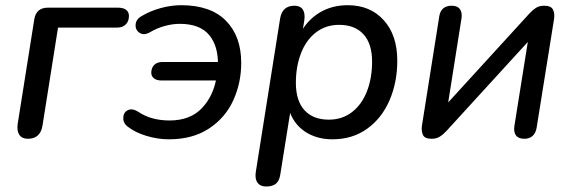

<svg xmlns="http://www.w3.org/2000/svg" viewBox="-20 -516 2155 724"><path d="M46.7 -48.6 109.2 -442.8Q116.3 -487.1 160.7 -487.1H425.1Q444.7 -487.1 455.4 -478.9Q466.2 -470.7 466.2 -456.3Q466.2 -435.8 454.3 -423.9Q442.4 -411.9 420.6 -411.9H198.8L140.1 -41.4Q131.7 7.3 85.1 7.3Q62.9 7.3 52.9 -7.6Q42.9 -22.4 46.7 -48.6Z M461.8 -38.2Q444.2 -51.4 444.8 -71.6Q445.4 -91.9 461.6 -100.4Q477.9 -108.8 500.5 -95Q548.9 -61.7 619.6 -61.7Q697.6 -61.7 741.8 -108.7Q786 -155.6 797.2 -228.3L804.8 -212.5H589Q569.7 -212.5 559.5 -221.5Q549.3 -230.5 550.5 -245Q551.8 -262.5 562.8 -272.4Q573.8 -282.3 592.9 -282.3H812.3L801.7 -267.9Q804 -341.7 768.8 -383.9Q733.7 -426.1 657.7 -426.1Q630.8 -426.1 601.5 -418.1Q572.1 -410.1 546.9 -395.1Q523.5 -381.3 506.9 -391.8Q490.3 -402.2 491.4 -422.7Q492.5 -443.1 513.8 -455.2Q546.4 -474.8 586.1 -485.6Q625.8 -496.4 663.4 -496.4Q774 -496.4 831.8 -438Q889.6 -379.6 889.6 -278.9Q889.6 -203.2 859.6 -137.6Q829.7 -71.9 768.1 -31.3Q706.5 9.3 617 9.3Q575.1 9.3 532.9 -3.4Q490.6 -16 461.8 -38.2Z M944.5 132.8 1036.3 -446.4Q1044.4 -494.4 1090.4 -494.4Q1112.3 -494.4 1121.8 -480.1Q1131.3 -465.7 1127.5 -439.3L1116.2 -369.1L1110.9 -387.9Q1138.1 -439.9 1184.5 -468.1Q1230.9 -496.4 1291.2 -496.4Q1376 -496.4 1427 -439.9Q1478.1 -383.5 1478.1 -287.3Q1478.1 -205.4 1448.8 -137.7Q1419.6 -70.1 1364.3 -30.4Q1309 9.3 1233.6 9.3Q1173.3 9.3 1129.3 -20.3Q1085.3 -49.9 1068.3 -106.3H1076.6L1036.9 142.4Q1033.4 166 1020.5 176.6Q1007.6 187.3 983.4 187.3Q961.5 187.3 951.1 172.9Q940.6 158.6 944.5 132.8ZM1383.1 -283.5Q1383.1 -351.1 1350.6 -386.7Q1318.1 -422.3 1258.9 -422.3Q1208.2 -422.3 1171.2 -393.6Q1134.2 -365 1115 -315.1Q1095.7 -265.2 1095.7 -203.6Q1095.7 -136 1128.2 -100.4Q1160.7 -64.8 1219.9 -64.8Q1270.6 -64.8 1307.6 -93.5Q1344.6 -122.2 1363.8 -172Q1383.1 -221.9 1383.1 -283.5Z M1571.4 -44.3 1636.2 -453.1Q1639.1 -473.7 1651 -484.1Q1663 -494.4 1683.3 -494.4Q1705.2 -494.4 1714.5 -481.5Q1723.8 -468.6 1720 -445.3L1664.1 -92.1H1635.6L1977.2 -466Q1989.5 -479.2 2001.7 -486.8Q2014 -494.4 2032.4 -494.4Q2057.7 -494.4 2065.1 -479.9Q2072.6 -465.3 2069.1 -443.4L2003.6 -34.7Q2000.1 -14 1988.3 -3.4Q1976.6 7.3 1957.5 7.3Q1935 7.3 1925.5 -5.6Q1916 -18.5 1919.9 -42.4L1976.3 -395.6H2004.8L1663.2 -21.8Q1651 -8.5 1638.1 -0.6Q1625.2 7.3 1607.2 7.3Q1580.9 7.3 1574.4 -8.2Q1567.9 -23.7 1571.4 -44.3Z"/></svg>

Font: SN Pro Thin
Style: Italic
Weight: 200
Italic angle: -9°
Designer: Tobias Whetton
Foundry: Supernotes
Version: Version 1.003;Glyphs 3.3 (3324)